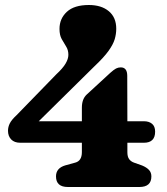

<svg xmlns="http://www.w3.org/2000/svg" viewBox="-20 -748 668 768"><path d="M307.5 -317.5Q307.5 -352 327 -370L421 -456.5Q435.5 -469.5 444.2 -474Q453 -478.5 463 -478.5Q489 -478.5 489 -444.5L489.5 -263H556Q576 -263 588.2 -252.8Q600.5 -242.5 600.5 -221.5Q600.5 -177 555.5 -177H489.5V-139.5Q489.5 -121 496.5 -111.5Q503.5 -102 516 -97.5L548.5 -86Q566.5 -78.5 576 -68.2Q585.5 -58 585.5 -42.5Q585.5 0 537.5 0H251.5Q204 0 204 -42.5Q204 -75.5 241 -86.5L281 -97.5Q307.5 -104.5 307.5 -139.5V-177H61Q37.5 -177 24.8 -190.2Q12 -203.5 12 -225Q12 -240 19.2 -254.5Q26.5 -269 46.5 -287.5L205.5 -451Q231 -474.5 242.2 -493.5Q253.5 -512.5 253.5 -528.5Q253.5 -548 244.5 -562Q235.5 -576 226.8 -591.8Q218 -607.5 218 -632.5Q218 -673.5 247.5 -700.8Q277 -728 335.5 -728Q385.5 -728 415.2 -703.2Q445 -678.5 445 -633Q445 -612 438.8 -591Q432.5 -570 414 -544.2Q395.5 -518.5 359 -484L135 -263H307.5Z"/></svg>

Font: Fraunces 72pt SuperSoft
Style: Bold
Weight: 700
Version: Version 1.000;[0bf87f6ff]